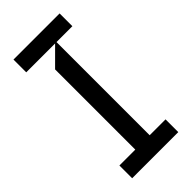

<svg xmlns="http://www.w3.org/2000/svg" viewBox="-231 -779 832 832"><g transform="rotate(-45 184.5 -363.5)"><path d="M326 0H43.3V-78.1H140.6V-569.6L220.2 -649.1H43.3V-727.3H326V-649.1H228.7V-78.1H326Z"/></g></svg>

Font: Riot Sans
Style: Regular
Weight: 400
Designer: Rasmus Andersson
Foundry: rsms
Version: Version 4.001